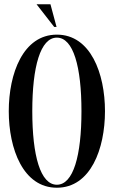

<svg xmlns="http://www.w3.org/2000/svg" viewBox="-20 -870 532 898"><path d="M216 -850H151L233.5 -744H244.5ZM246 -708C88 -708 21 -526 21 -350C21 -174 88 8 246 8C404 8 471 -174 471 -350C471 -526 404 -708 246 -708ZM246 -6C169 -6 131 -142 131 -350C131 -558 169 -694 246 -694C323 -694 361 -558 361 -350C361 -142 323 -6 246 -6Z"/></svg>

Font: Picaflor 36 pt
Style: Regular
Weight: 400
Designer: Ariel Martín Pérez
Foundry: Tunera Type Foundry
Version: Version 1.000;hotconv 1.0.109;makeotfexe 2.5.65596